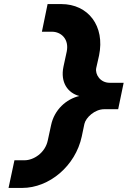

<svg xmlns="http://www.w3.org/2000/svg" viewBox="-20 -690 640 944"><path d="M89 234C222 234 351 126 382 -19L395 -81C402 -112 446 -153 492 -153H561L588 -283H519C473 -283 447 -324 453 -355L467 -417C497 -562 414 -670 281 -670H214L186 -534H236C279 -534 321 -499 308 -436L292 -362C276 -285 313 -233 370 -218C306 -203 247 -151 231 -74L215 0C202 63 144 98 101 98H51L22 234Z"/></svg>

Font: LT Wave Mono Black
Style: Italic
Weight: 900
Designer: Daniel Lyons
Version: Version 2.5 (Glyphs App)